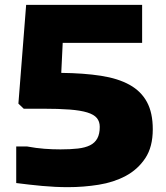

<svg xmlns="http://www.w3.org/2000/svg" viewBox="-20 -760 684 793"><path d="M261 13Q208 13 154.5 8Q101 3 47 -4V-155H92Q130 -148 163.5 -145.5Q197 -143 230 -143Q271 -143 301.5 -146.5Q332 -150 352 -160Q372 -170 382 -188.5Q392 -207 392 -236Q392 -258 380 -272.5Q368 -287 340.5 -295.5Q313 -304 268 -307.5Q223 -311 157 -311H78L56 -332L88 -740H567V-583H239L233 -459Q326 -458 397 -447Q468 -436 515.5 -409.5Q563 -383 587 -338.5Q611 -294 611 -226Q611 -153 580 -106.5Q549 -60 499.5 -33.5Q450 -7 387.5 3Q325 13 261 13Z"/></svg>

Font: Encode Sans Wide
Style: ExtraBold
Weight: 800
Designer: Pablo Impallari, Andres Torresi
Foundry: Pablo Impallari, Andres Torresi
Version: Version 1.000; ttfautohint (v1.00) -l 8 -r 50 -G 200 -x 14 -